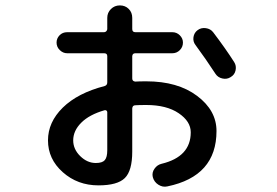

<svg xmlns="http://www.w3.org/2000/svg" viewBox="-20 -657 1040 721"><path d="M373 -243.2Q315.4 -226.6 285.2 -196.3Q254.9 -166 254.9 -129.9Q254.9 -96.7 281.2 -70.8Q307.6 -44.9 339.8 -44.9Q364.3 -44.9 373.5 -55.7Q382.8 -66.4 382.8 -92.8V-235.4Q382.8 -239.3 379.9 -241.7Q377 -244.1 373 -243.2ZM349.6 39.1Q271.5 39.1 215.8 -10.3Q160.2 -59.6 160.2 -129.9Q160.2 -198.2 215.8 -252.9Q271.5 -307.6 373 -334Q382.8 -336.9 382.8 -347.7V-446.3Q382.8 -457 371.1 -457H232.4Q216.8 -457 204.6 -468.8Q192.4 -480.5 192.4 -497.1Q192.4 -512.7 203.6 -524.4Q214.8 -536.1 232.4 -536.1H371.1Q376 -536.1 379.4 -540Q382.8 -543.9 382.8 -547.9V-589.8Q382.8 -609.4 396.5 -623Q410.2 -636.7 430.2 -636.7Q450.2 -636.7 463.4 -623.5Q476.6 -610.4 476.6 -589.8V-547.9Q476.6 -536.1 488.3 -536.1H627Q643.6 -536.1 655.3 -524.4Q667 -512.7 667 -497.1Q667 -480.5 655.3 -468.8Q643.6 -457 627 -457H488.3Q477.5 -457 476.6 -446.3V-362.3Q476.6 -351.6 488.3 -350.6Q501 -351.6 529.3 -351.6Q647.5 -351.6 720.2 -296.9Q793 -242.2 793 -165Q793 4.9 608.4 43Q590.8 46.9 574.7 36.6Q558.6 26.4 553.7 7.8Q549.8 -8.8 560.1 -23.4Q570.3 -38.1 586.9 -42Q696.3 -68.4 696.3 -160.2Q696.3 -201.2 650.9 -231.9Q605.5 -262.7 529.3 -262.7Q501 -262.7 488.3 -261.7Q477.5 -261.7 476.6 -250V-87.9Q476.6 -15.6 448.7 11.7Q420.9 39.1 349.6 39.1ZM780.3 -536.1Q827.1 -474.6 859.4 -423.8Q868.2 -410.2 864.7 -393.1Q861.3 -376 845.7 -367.2Q832 -358.4 814.9 -362.3Q797.9 -366.2 789.1 -379.9Q752.9 -435.5 713.9 -488.3Q704.1 -501 706.5 -517.6Q709 -534.2 722.2 -543.9Q735.4 -553.7 752.9 -551.3Q770.5 -548.8 780.3 -536.1Z"/></svg>

Font: Rounded-X Mgen+ 1mn medium
Style: Regular
Weight: 500
Designer: [Source Han Sans]
Ryoko NISHIZUKA  (kana & ideographs); Paul D. Hunt (Latin, Greek & Cyrillic); Wenlong ZHANG  (bopomofo
Version: Version 1.059.20150602